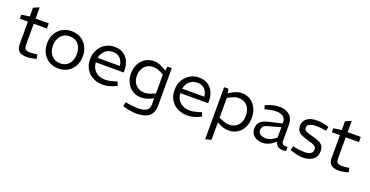

<svg xmlns="http://www.w3.org/2000/svg" viewBox="-33 -1458 4771 2479"><g transform="rotate(20 2353.0 -218.5)"><path d="M260 7Q189 7 155 -22.5Q121 -52 121 -118V-428H10V-483L121 -499V-619L201 -654V-499H382V-428H201V-142Q201 -100 217.5 -81.5Q234 -63 283 -63Q300 -63 317 -64.5Q334 -66 352 -69L381 -73L391 -15L365 -8Q342 -2 313 2.5Q284 7 260 7Z M695 7Q621 7 566 -26.5Q511 -60 480 -117.5Q449 -175 449 -249Q449 -324 480.5 -382Q512 -440 567.5 -473Q623 -506 696 -506Q770 -506 825 -472.5Q880 -439 910.5 -381.5Q941 -324 941 -249Q941 -175 910 -117Q879 -59 824 -26Q769 7 695 7ZM696 -64Q746 -64 782 -87Q818 -110 838 -152Q858 -194 858 -249Q858 -305 838.5 -347Q819 -389 782.5 -412Q746 -435 696 -435Q647 -435 609.5 -412Q572 -389 551.5 -347Q531 -305 531 -249Q531 -194 551.5 -152Q572 -110 609.5 -87Q647 -64 696 -64Z M1304 7Q1234 7 1174 -22Q1114 -51 1077.5 -108Q1041 -165 1041 -248Q1041 -304 1059.5 -351Q1078 -398 1111.5 -432.5Q1145 -467 1189.5 -486.5Q1234 -506 1286 -506Q1360 -506 1409.5 -473Q1459 -440 1483.5 -385Q1508 -330 1508 -262V-234H1125Q1128 -178 1154 -140.5Q1180 -103 1221 -83.5Q1262 -64 1310 -64Q1340 -64 1370 -69.5Q1400 -75 1430 -84L1472 -98L1494 -45L1455 -27Q1420 -11 1381 -2Q1342 7 1304 7ZM1128 -296H1431Q1425 -361 1388.5 -398.5Q1352 -436 1286 -436Q1246 -436 1213 -419Q1180 -402 1157.5 -370.5Q1135 -339 1128 -296Z M1843 209Q1809 209 1765.5 202.5Q1722 196 1685 186L1651 177L1664 118L1699 124Q1731 130 1768 134Q1805 138 1835 138Q1911 138 1951.5 113.5Q1992 89 1992 23V-56L1960 -40Q1928 -24 1894.5 -15.5Q1861 -7 1829 -7Q1776 -7 1734 -26.5Q1692 -46 1662 -80Q1632 -114 1616 -159.5Q1600 -205 1600 -256Q1600 -324 1627.5 -380.5Q1655 -437 1706.5 -471.5Q1758 -506 1829 -506Q1865 -506 1900.5 -494Q1936 -482 1970 -460L2003 -439L2013 -499H2072V19Q2072 86 2044.5 128Q2017 170 1965.5 189.5Q1914 209 1843 209ZM1682 -255Q1682 -200 1703.5 -161Q1725 -122 1763 -101Q1801 -80 1850 -80Q1873 -80 1898 -86.5Q1923 -93 1951 -105L1992 -122V-382L1953 -402Q1922 -417 1897.5 -424.5Q1873 -432 1849 -432Q1796 -432 1758.5 -408.5Q1721 -385 1701.5 -344.5Q1682 -304 1682 -255Z M2465 7Q2395 7 2335 -22Q2275 -51 2238.5 -108Q2202 -165 2202 -248Q2202 -304 2220.5 -351Q2239 -398 2272.5 -432.5Q2306 -467 2350.5 -486.5Q2395 -506 2447 -506Q2521 -506 2570.5 -473Q2620 -440 2644.5 -385Q2669 -330 2669 -262V-234H2286Q2289 -178 2315 -140.5Q2341 -103 2382 -83.5Q2423 -64 2471 -64Q2501 -64 2531 -69.5Q2561 -75 2591 -84L2633 -98L2655 -45L2616 -27Q2581 -11 2542 -2Q2503 7 2465 7ZM2289 -296H2592Q2586 -361 2549.5 -398.5Q2513 -436 2447 -436Q2407 -436 2374 -419Q2341 -402 2318.5 -370.5Q2296 -339 2289 -296Z M2791 217V-499H2851L2860 -439L2894 -460Q2929 -482 2964.5 -494Q3000 -506 3035 -506Q3102 -506 3153.5 -472.5Q3205 -439 3234 -381.5Q3263 -324 3263 -249Q3263 -193 3246.5 -146.5Q3230 -100 3199.5 -65.5Q3169 -31 3127 -12Q3085 7 3034 7Q3002 7 2968 -2Q2934 -11 2904 -27L2871 -45V195ZM3013 -66Q3064 -66 3101.5 -88Q3139 -110 3160 -151Q3181 -192 3181 -248Q3181 -302 3161.5 -343.5Q3142 -385 3105 -408.5Q3068 -432 3014 -432Q2991 -432 2966.5 -424.5Q2942 -417 2911 -401L2871 -381V-108L2913 -91Q2943 -79 2967 -72.5Q2991 -66 3013 -66Z M3500 7Q3460 7 3423 -7.5Q3386 -22 3362.5 -53Q3339 -84 3339 -130Q3339 -192 3376 -226Q3413 -260 3481 -275L3663 -318V-322Q3663 -383 3629 -409.5Q3595 -436 3534 -436Q3499 -436 3465 -429.5Q3431 -423 3404 -416L3378 -409L3363 -461L3388 -471Q3430 -488 3471.5 -497Q3513 -506 3555 -506Q3638 -506 3690.5 -461.5Q3743 -417 3743 -324V-111Q3743 -77 3759 -65Q3775 -53 3827 -50L3823 3Q3815 4 3804.5 5.5Q3794 7 3783 7Q3734 7 3707.5 -15.5Q3681 -38 3673 -72L3650 -52Q3616 -23 3576 -8Q3536 7 3500 7ZM3525 -62Q3552 -62 3579 -72.5Q3606 -83 3634 -103L3663 -124V-266L3494 -220Q3450 -208 3433.5 -188Q3417 -168 3417 -139Q3417 -102 3446.5 -82Q3476 -62 3525 -62Z M4056 7Q4022 7 3986 0.5Q3950 -6 3911 -19L3875 -30L3889 -88L3924 -80Q3956 -74 3988.5 -70Q4021 -66 4051 -66Q4107 -66 4135.5 -84.5Q4164 -103 4164 -138Q4164 -158 4156.5 -171.5Q4149 -185 4125.5 -197Q4102 -209 4053 -221Q3987 -239 3949.5 -258Q3912 -277 3897 -303Q3882 -329 3882 -368Q3882 -413 3905.5 -444Q3929 -475 3971.5 -490.5Q4014 -506 4070 -506Q4104 -506 4139 -500.5Q4174 -495 4207 -485L4232 -477L4220 -420L4197 -425Q4166 -430 4138.5 -432.5Q4111 -435 4087 -435Q4026 -435 3993 -419Q3960 -403 3960 -372Q3960 -351 3969 -338.5Q3978 -326 4006 -315.5Q4034 -305 4088 -291Q4151 -275 4184.5 -256.5Q4218 -238 4231.5 -212.5Q4245 -187 4245 -149Q4245 -96 4221 -61.5Q4197 -27 4154.5 -10Q4112 7 4056 7Z M4547 7Q4476 7 4442 -22.5Q4408 -52 4408 -118V-428H4297V-483L4408 -499V-619L4488 -654V-499H4669V-428H4488V-142Q4488 -100 4504.5 -81.5Q4521 -63 4570 -63Q4587 -63 4604 -64.5Q4621 -66 4639 -69L4668 -73L4678 -15L4652 -8Q4629 -2 4600 2.5Q4571 7 4547 7Z"/></g></svg>

Font: REM Medium Light
Style: Regular
Weight: 300
Version: Version 1.005;gftools[0.9.28]